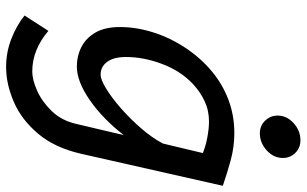

<svg xmlns="http://www.w3.org/2000/svg" viewBox="-202 -546 975 610"><g transform="rotate(90 285.0 -240.5)"><path d="M569.8 -461.4 468.3 -12.2Q449.2 72.3 404.5 125.2Q359.9 178.2 303.2 202.6Q246.6 227.1 192.4 227.1Q146 227.1 103.5 210.7Q61 194.3 28.8 168.5L77.6 92.8Q106 117.2 138.4 130.6Q170.9 144 207 144Q232.4 144 267.3 128.7Q302.2 113.3 332.3 82.3Q362.3 51.3 373 4.9L408.7 -146.5Q356.9 -80.1 297.6 -38.8Q238.3 2.4 190.4 2.4Q157.7 2.4 129.2 -12Q100.6 -26.4 83 -56.6Q65.4 -86.9 65.4 -134.3Q65.4 -187 82.5 -240.7Q99.6 -294.4 131.6 -342.8Q163.6 -391.1 207 -427.2Q247.6 -460.9 297.1 -479.5Q346.7 -498 402.3 -498Q446.8 -498 490 -486.1Q533.2 -474.1 569.8 -461.4ZM435.5 -271 465.8 -397.9Q444.8 -406.7 416.5 -412.1Q388.2 -417.5 365.7 -417.5Q330.1 -417.5 300.3 -403.3Q270.5 -389.2 246.1 -366.2Q204.6 -327.1 182.6 -268.3Q160.6 -209.5 160.6 -153.8Q160.6 -114.7 176 -94Q191.4 -73.2 216.8 -73.2Q232.4 -73.2 261.2 -90.8Q290 -108.4 323.5 -137.7Q356.9 -167 387.2 -201.9Q417.5 -236.8 435.5 -271ZM346.7 -635.3Q346.7 -664.6 370.6 -686.3Q394.5 -708 425.3 -708Q449.2 -708 465.3 -691.7Q481.4 -675.3 481.4 -652.3Q481.4 -623 457.5 -601.1Q433.6 -579.1 402.8 -579.1Q378.9 -579.1 362.8 -595.9Q346.7 -612.8 346.7 -635.3Z"/></g></svg>

Font: Andika
Style: Italic
Weight: 400
Italic angle: -14°
Designer: Victor Gaultney, Annie Olsen, Julie Remington, Don Collingsworth, Eric Hays, Becca Hirsbrunner
Foundry: SIL International
Version: Version 6.101